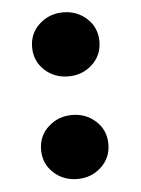

<svg xmlns="http://www.w3.org/2000/svg" viewBox="-41 -502 394 537"><g transform="rotate(-5 155.5 -234.0)"><path d="M61 -378.4Q61 -417.5 88.9 -442.9Q116.7 -468.3 155.8 -468.3Q194.8 -468.3 222.4 -442.9Q250 -417.5 250 -378.4Q250 -339.8 222.4 -314.2Q194.8 -288.6 155.8 -288.6Q115.7 -288.6 88.4 -314.2Q61 -339.8 61 -378.4ZM61 -90.3Q61 -129.4 88.9 -154.8Q116.7 -180.2 155.8 -180.2Q194.8 -180.2 222.4 -154.8Q250 -129.4 250 -90.3Q250 -51.8 222.4 -26.1Q194.8 -0.5 155.8 -0.5Q115.7 -0.5 88.4 -26.1Q61 -51.8 61 -90.3Z"/></g></svg>

Font: Vazirmatn UI NL Black
Style: Regular
Weight: 900
Designer: Saber Rastikerdar
Foundry: Saber Rastikerdar
Version: Version 33.003